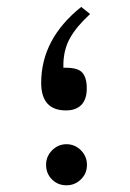

<svg xmlns="http://www.w3.org/2000/svg" viewBox="-20 -539 377 558"><path d="M113.9 -59.9C113.9 -43.3 119.4 -29.2 131 -17.6C142.6 -6 156.7 -0.5 173.3 -0.5C189.9 -0.5 204 -6.5 215.6 -18.1C227.2 -29.7 232.7 -43.3 232.7 -59.9C232.7 -76.6 226.7 -90.7 215.1 -102.3C203.5 -113.9 189.4 -119.9 173.3 -119.9C157.2 -119.9 143.1 -113.9 131.5 -102.3C119.9 -90.7 113.9 -76.6 113.9 -59.9ZM241.8 -498.2 216.1 -518.9C138.5 -456.9 99.7 -383.4 99.7 -298.2C99.7 -244.8 123.9 -218.1 171.8 -218.1C191.4 -218.1 206.5 -223.7 217.1 -234.8C227.2 -245.8 232.2 -261.5 232.2 -282.1C232.2 -303.3 227.7 -318.4 219.1 -328C210.6 -337.5 194.5 -342.1 171.8 -342.1H164.2V-349.6C164.2 -379.3 170.8 -405.5 183.4 -428.2C196 -450.9 215.6 -474.1 241.8 -498.2Z"/></svg>

Font: Vazir FD Light
Style: Regular
Weight: 300
Foundry: DejaVu fonts team - Redesigned by Saber Rastikerdar
Version: Version 21.10;October 20, 2019;FontCreator 12.0.0.2547 64-bi